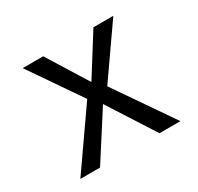

<svg xmlns="http://www.w3.org/2000/svg" viewBox="-119 -669 838 811"><g transform="rotate(-30 300.0 -263.5)"><path d="M56 0 250 -278 79 -527H179L301 -331L424 -527H521L350 -282L544 0H442L297 -226L152 0Z"/></g></svg>

Font: Fira Mono
Style: Regular
Weight: 400
Designer: Carrois Corporate & Edenspiekermann AG
Foundry: Carrois Corporate GbR & Edenspiekermann AG
Version: Version 3.206